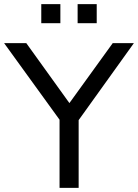

<svg xmlns="http://www.w3.org/2000/svg" viewBox="-36 -915 672 935"><path d="M254 0V-332L-16 -705H92L302 -413L513 -705H616L347 -330V0ZM342 -802V-895H435V-802ZM165 -802V-895H258V-802Z"/></svg>

Font: Nunito Sans Medium
Style: Regular
Weight: 500
Designer: Vernon Adams
Foundry: Vernon Adams
Version: Version 3.101; ttfautohint (v1.8.4.7-5d5b);gftools[0.9.27]